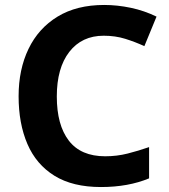

<svg xmlns="http://www.w3.org/2000/svg" viewBox="-20 -744 682 774"><path d="M398 -600Q310 -600 259.5 -535Q209 -470 209 -355Q209 -240 257.5 -177Q306 -114 404 -114Q451 -114 494.5 -125Q538 -136 581 -151V-25Q497 10 387 10Q273 10 199.5 -35.5Q126 -81 90.5 -163.5Q55 -246 55 -356Q55 -464 95 -547Q135 -630 212 -677Q289 -724 400 -724Q453 -724 507.5 -712.5Q562 -701 611 -677L562 -558Q525 -575 485 -587.5Q445 -600 398 -600Z"/></svg>

Font: Noto Sans Syriac
Style: Bold
Weight: 700
Designer: Patrick Giasson and the Monotype Design Team
Foundry: Monotype Imaging Inc.
Version: Version 3.000; ttfautohint (v1.8.4.7-5d5b)